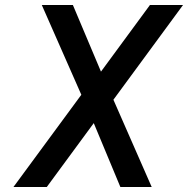

<svg xmlns="http://www.w3.org/2000/svg" viewBox="-20 -752 756 772"><path d="M34 0 307 -371 148 -732H273L386 -464L583 -732H716L436 -351L590 0H464L357 -257L168 0Z"/></svg>

Font: Exo
Style: Demi Bold Italic
Weight: 600
Designer: Natanael Gama
Version: Version 1